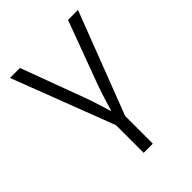

<svg xmlns="http://www.w3.org/2000/svg" viewBox="-212 -654 970 970"><g transform="rotate(-45 273.5 -168.5)"><path d="M242.2 10.3 30.8 -541H102.1L227.5 -202.6Q244.1 -158.2 257.3 -113.5Q270.5 -68.8 285.2 -26.4H262.7Q277.3 -68.8 290.5 -113.5Q303.7 -158.2 319.8 -202.6L445.3 -541H516.6L304.7 10.3ZM240.7 204.1V-3.9H306.2V204.1Z"/></g></svg>

Font: Inter 17pt Light
Style: Regular
Weight: 300
Version: Version 4.001;git-66647c0bb